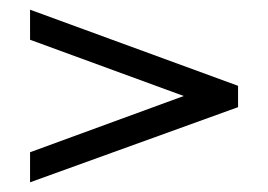

<svg xmlns="http://www.w3.org/2000/svg" viewBox="-20 -436 552 396"><path d="M359 -238 42 -122V-60L471 -215V-259L42 -416V-354Z"/></svg>

Font: Libertinus Serif
Style: Bold
Weight: 700
Designer: Philipp H. Poll, Khaled Hosny
Foundry: Caleb Maclennan
Version: Version 7.050;RELEASE